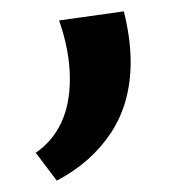

<svg xmlns="http://www.w3.org/2000/svg" viewBox="-20 -152 338 338"><path d="M43 117Q103 75 103 -13Q103 -62 84 -116L198 -132Q210 -84 210 -43Q210 29 175.5 81.5Q141 134 80 166Z"/></svg>

Font: Martel Sans SemiBold
Style: Regular
Weight: 600
Designer: Dan Reynolds and Mathieu Réguer
Foundry: Dan Reynolds and Mathieu Réguer
Version: Version 1.002; ttfautohint (v1.1) -l 5 -r 5 -G 72 -x 0 -D la